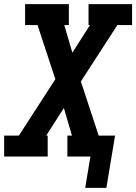

<svg xmlns="http://www.w3.org/2000/svg" viewBox="-24 -755 657 926"><path d="M387 151 412 0H301V-101H323L284 -234L199 -101H206V0H-4V-101H67L243 -373L157 -634H97V-735H308V-634H286L325 -501L410 -634H403V-735H613V-634H542L366 -362L452 -101H531L489 151Z"/></svg>

Font: Iosevka Slab Extended
Style: Bold Italic
Weight: 700
Width: 7
Italic angle: -9°
Monospace: yes
Designer: Belleve Invis
Foundry: Belleve Invis
Version: Version 11.1.0; ttfautohint (v1.8.3)